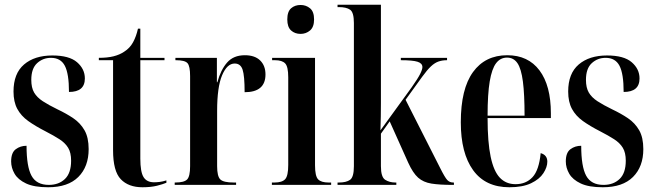

<svg xmlns="http://www.w3.org/2000/svg" viewBox="-20 -780 2760 810"><path d="M183 10Q124 10 90 -6Q56 -22 41.5 -47Q27 -72 27 -99Q27 -136 46.5 -150.5Q66 -165 92 -165Q92 -77 113 -38.5Q134 0 186 0Q228 0 254 -25Q280 -50 280 -102Q280 -136 267.5 -156.5Q255 -177 231 -192.5Q207 -208 172 -226Q129 -248 99 -269.5Q69 -291 53 -320.5Q37 -350 37 -394Q37 -470 81.5 -508Q126 -546 201 -546Q272 -546 305 -517.5Q338 -489 338 -449Q338 -392 271 -392Q271 -469 253.5 -502.5Q236 -536 195 -536Q161 -536 136.5 -513.5Q112 -491 112 -443Q112 -410 124 -389.5Q136 -369 160.5 -353Q185 -337 222 -319Q260 -301 289.5 -281Q319 -261 336.5 -230.5Q354 -200 354 -151Q354 -77 310.5 -33.5Q267 10 183 10Z M581 10Q522 10 489.5 -24Q457 -58 457 -146V-526H397V-536Q433 -536 459 -542.5Q485 -549 504 -562Q528 -577 541.5 -602Q555 -627 562 -659H572V-536H674V-526H572V-111Q572 -55 585.5 -33Q599 -11 630 -11Q641 -11 653.5 -12.5Q666 -14 682 -19V-9Q668 -3 642.5 3.5Q617 10 581 10Z M717 0V-10H719Q757 -10 769.5 -23Q782 -36 782 -79V-459Q782 -501 771 -513.5Q760 -526 722 -526H720V-536H895V-433H897Q911 -485 938 -516Q965 -547 1013 -547Q1055 -547 1077.5 -525Q1100 -503 1100 -466Q1100 -391 1012 -391Q1012 -460 1003.5 -486Q995 -512 970 -512Q938 -512 917 -462.5Q896 -413 896 -312V-79Q896 -36 909.5 -23Q923 -10 966 -10H976V0Z M1248 -637Q1224 -637 1208 -651.5Q1192 -666 1192 -698Q1192 -731 1208 -745Q1224 -759 1248 -759Q1271 -759 1288 -745Q1305 -731 1305 -698Q1305 -666 1288 -651.5Q1271 -637 1248 -637ZM1127 0V-10H1138Q1170 -10 1183 -24Q1196 -38 1196 -84V-454Q1196 -499 1183 -512.5Q1170 -526 1140 -526H1128V-536H1309V-83Q1309 -37 1322 -23.5Q1335 -10 1366 -10H1377V0Z M1404 0V-10H1410Q1441 -10 1457 -21.5Q1473 -33 1473 -79V-683Q1473 -728 1457 -739Q1441 -750 1410 -750H1404V-760H1587V-345Q1587 -320 1586.5 -288.5Q1586 -257 1585 -230L1717 -412Q1743 -449 1752.5 -468Q1762 -487 1762 -497Q1762 -513 1741.5 -519.5Q1721 -526 1671 -526V-536H1866V-526Q1846 -526 1830 -520.5Q1814 -515 1798 -500Q1782 -485 1761 -456L1691 -359L1837 -71Q1857 -31 1867 -20.5Q1877 -10 1892 -10H1895V0H1890Q1834 0 1800 -5.5Q1766 -11 1744 -30.5Q1722 -50 1702 -94L1624 -268L1587 -216V-79Q1587 -33 1605 -21.5Q1623 -10 1648 -10H1652V0Z M2129 10Q2028 10 1976 -62Q1924 -134 1924 -264Q1924 -405 1975.5 -476Q2027 -547 2120 -547Q2208 -547 2256 -483Q2304 -419 2304 -302V-282H2037Q2037 -180 2050 -118.5Q2063 -57 2089 -30Q2115 -3 2155 -3Q2199 -3 2226.5 -32.5Q2254 -62 2261 -134Q2289 -126 2289 -98Q2289 -75 2272.5 -49.5Q2256 -24 2220.5 -7Q2185 10 2129 10ZM2193 -292Q2193 -382 2186 -436Q2179 -490 2163 -513.5Q2147 -537 2119 -537Q2091 -537 2073 -513.5Q2055 -490 2046 -436.5Q2037 -383 2037 -292Z M2523 10Q2464 10 2430 -6Q2396 -22 2381.5 -47Q2367 -72 2367 -99Q2367 -136 2386.5 -150.5Q2406 -165 2432 -165Q2432 -77 2453 -38.5Q2474 0 2526 0Q2568 0 2594 -25Q2620 -50 2620 -102Q2620 -136 2607.5 -156.5Q2595 -177 2571 -192.5Q2547 -208 2512 -226Q2469 -248 2439 -269.5Q2409 -291 2393 -320.5Q2377 -350 2377 -394Q2377 -470 2421.5 -508Q2466 -546 2541 -546Q2612 -546 2645 -517.5Q2678 -489 2678 -449Q2678 -392 2611 -392Q2611 -469 2593.5 -502.5Q2576 -536 2535 -536Q2501 -536 2476.5 -513.5Q2452 -491 2452 -443Q2452 -410 2464 -389.5Q2476 -369 2500.5 -353Q2525 -337 2562 -319Q2600 -301 2629.5 -281Q2659 -261 2676.5 -230.5Q2694 -200 2694 -151Q2694 -77 2650.5 -33.5Q2607 10 2523 10Z"/></svg>

Font: Noto Serif Display ExtraCondensed SemiBold
Style: Regular
Weight: 600
Width: 2
Designer: Monotype Design Team
Foundry: Monotype Imaging Inc.
Version: Version 2.009